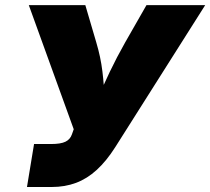

<svg xmlns="http://www.w3.org/2000/svg" viewBox="-20 -748 841 768"><path d="M87.9 0 116.2 -171.9H184.1Q223.1 -171.9 241.9 -181.2Q260.7 -190.4 267.6 -210.4L274.9 -231L95.2 -727.5H321.3L365.2 -578.1Q382.8 -519 389.6 -462.6Q396.5 -406.2 397.5 -357.9Q398.4 -309.6 397.9 -275.4H339.4Q353 -309.6 372.8 -357.2Q392.6 -404.8 419.4 -461.2Q446.3 -517.6 480.5 -578.1L565.9 -727.5H800.8L440.9 -159.2Q405.8 -104 367.2 -68.6Q328.6 -33.2 284.2 -16.6Q239.7 0 187 0Z"/></svg>

Font: Inter 16pt Black
Style: Italic
Weight: 900
Italic angle: -9.3988°
Version: Version 4.001;git-66647c0bb